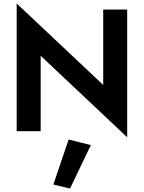

<svg xmlns="http://www.w3.org/2000/svg" viewBox="-20 -755 828 1105"><path d="M574 -700H712V35L214 -434V0H76V-735L574 -266ZM375 48 503 80 383 330 287 307Z"/></svg>

Font: Von Semi
Style: Regular
Weight: 600
Version: Version 4.000; ttfautohint (v1.8.4.7-5d5b)